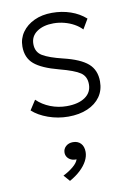

<svg xmlns="http://www.w3.org/2000/svg" viewBox="-91 -557 649 941"><g transform="rotate(-10 233.0 -87.0)"><path d="M227 15Q175.5 15 127.2 -2.2Q79 -19.5 49 -47L80 -95Q108 -67.5 147 -52.2Q186 -37 228 -37Q286 -37 319.5 -60Q353 -83 353 -124Q353 -163 324.8 -182.2Q296.5 -201.5 222 -221Q138 -243 101 -274.5Q64 -306 64 -362Q64 -401.5 86 -432.8Q108 -464 146.5 -482Q185 -500 235 -500Q284.5 -500 327.2 -485.2Q370 -470.5 402 -442L373 -393Q357 -410 334.8 -422.2Q312.5 -434.5 286.5 -441.2Q260.5 -448 233 -448Q183 -448 151 -426Q119 -404 119 -365Q119 -324.5 151 -305.5Q183 -286.5 251 -270Q334.5 -250 371.8 -217.5Q409 -185 409 -128Q409 -84.5 386.5 -52.5Q364 -20.5 323 -2.8Q282 15 227 15ZM179.5 326.5 152.5 295.5Q181 281.5 202.8 263.2Q224.5 245 229.5 228Q215 229 203 223.8Q191 218.5 184 208.5Q177 198.5 177 186Q177 167 191 154.5Q205 142 226.5 142Q250.5 142 265 157.2Q279.5 172.5 279.5 200Q279.5 221.5 267.8 244Q256 266.5 233.5 287.8Q211 309 179.5 326.5Z"/></g></svg>

Font: Geologica Cursive Thin
Style: Regular
Weight: 250
Designer: Sindre Bremnes, Frode Helland
Foundry: Monokrom Skriftforlag AS
Version: Version 1.010;gftools[0.9.28]